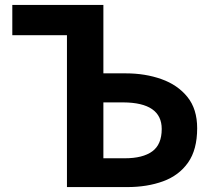

<svg xmlns="http://www.w3.org/2000/svg" viewBox="-20 -760 865 780"><path d="M252 0V-617H30V-740H400V-462H491Q570 -462 636 -438.5Q702 -415 741.5 -366Q781 -317 781 -239Q781 -152 744 -99.5Q707 -47 642.5 -23.5Q578 0 497 0ZM400 -117H487Q560 -117 598.5 -145Q637 -173 637 -236Q637 -343 481 -344H400Z"/></svg>

Font: Source Han Sans CN Bold
Style: Bold
Weight: 700
Designer: Ryoko NISHIZUKA 西塚涼子 (kana & ideographs); Paul D. Hunt (Latin, Greek & Cyrillic); Wenlong ZHANG 张文龙 (bopomofo); Sandoll 
Foundry: Adobe Systems Incorporated
Version: Version 1.00;May 30, 2023;FontCreator 11.5.0.2422 32-bit